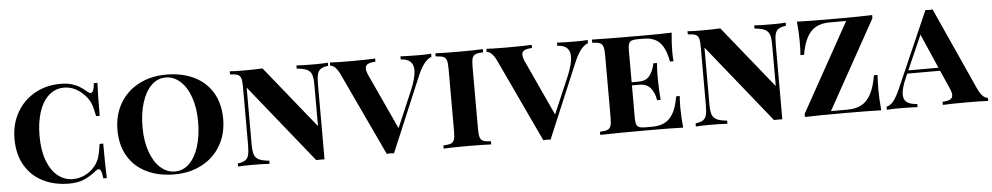

<svg xmlns="http://www.w3.org/2000/svg" viewBox="-38 -914 6301 1220"><g transform="rotate(-5 3113.0 -304.0)"><path d="M530.3 -557.1Q541.5 -547.4 549.8 -547.4Q570.3 -547.4 575.2 -607.9H598.1Q594.2 -547.9 594.2 -397.9H571.3Q560.5 -452.6 550.8 -477.3Q541 -502 521 -525.9Q493.2 -559.1 458 -577.6Q422.9 -596.2 384.3 -596.2Q329.1 -596.2 288.1 -560.8Q247.1 -525.4 224.6 -459Q202.1 -392.6 202.1 -301.8Q202.1 -210.4 227.1 -145Q252 -79.6 294.7 -45.9Q337.4 -12.2 391.1 -12.2Q430.7 -12.2 468.3 -30.5Q505.9 -48.8 532.2 -82Q551.8 -106.9 561 -135.7Q570.3 -164.6 578.1 -220.2H601.1Q601.1 -62.5 605 0H582Q577.1 -60.5 557.1 -60.5Q549.3 -60.5 537.1 -50.8Q500 -20 460 -2.9Q419.9 14.2 364.3 14.2Q269.5 14.2 196.5 -22.7Q123.5 -59.6 82.8 -130.1Q42 -200.7 42 -297.9Q42 -393.1 84 -466.8Q126 -540.5 199 -581.3Q272 -622.1 362.8 -622.1Q402.8 -622.1 432.9 -613.5Q462.9 -605 484.1 -591.6Q505.4 -578.1 530.3 -557.1Z M1374 -310.1Q1374 -214.4 1331.1 -140.9Q1288.1 -67.4 1211.2 -26.6Q1134.3 14.2 1036.1 14.2Q935.1 14.2 858.9 -22.7Q782.7 -59.6 740.7 -129.9Q698.7 -200.2 698.7 -297.9Q698.7 -393.6 741.7 -467.3Q784.7 -541 861.8 -581.5Q939 -622.1 1037.1 -622.1Q1138.2 -622.1 1214.4 -585.2Q1290.5 -548.3 1332.3 -478Q1374 -407.7 1374 -310.1ZM858.9 -301.8Q858.9 -212.9 883.1 -145Q907.2 -77.1 948.5 -40.5Q989.7 -3.9 1040 -3.9Q1092.3 -3.9 1131.6 -42.2Q1170.9 -80.6 1192.4 -149.2Q1213.9 -217.8 1213.9 -306.2Q1213.9 -395 1189.9 -462.9Q1166 -530.8 1124.5 -567.4Q1083 -604 1032.7 -604Q980.5 -604 941.2 -565.7Q901.9 -527.3 880.4 -458.7Q858.9 -390.1 858.9 -301.8Z M1993.2 -474.1V2Q1984.4 1.5 1966.8 1.5Q1948.7 1.5 1939.9 2L1540 -495.1V-133.8Q1540 -89.4 1547.9 -67.4Q1555.7 -45.4 1577.1 -34.9Q1598.6 -24.4 1643.1 -20V0Q1599.1 -2.9 1528.8 -2.9Q1473.6 -2.9 1441.9 0V-20Q1474.6 -24.4 1490.2 -34.9Q1505.9 -45.4 1511.5 -67.4Q1517.1 -89.4 1517.1 -133.8V-502Q1517.1 -539.6 1511.5 -556.6Q1505.9 -573.7 1490.7 -580.1Q1475.6 -586.4 1441.9 -587.9V-607.9Q1473.6 -605 1528.8 -605Q1600.1 -605 1650.9 -607.9L1970.2 -211.9V-474.1Q1970.2 -518.6 1962.4 -540.5Q1954.6 -562.5 1933.1 -573Q1911.6 -583.5 1867.2 -587.9V-607.9Q1911.1 -605 1981 -605Q2037.1 -605 2067.9 -607.9V-587.9Q2035.2 -583.5 2019.8 -573Q2004.4 -562.5 1998.8 -540.5Q1993.2 -518.6 1993.2 -474.1Z M2726.6 -607.9V-587.9Q2700.7 -578.1 2678.5 -549.3Q2656.2 -520.5 2633.3 -464.8L2436.5 2Q2425.8 0.5 2413.6 0.5Q2401.9 0.5 2390.1 2L2143.6 -523.9Q2114.7 -585.9 2080.6 -587.9V-607.9Q2127.4 -605 2211.9 -605Q2318.8 -605 2369.6 -607.9V-587.9Q2336.4 -586.4 2320.6 -577.9Q2304.7 -569.3 2304.7 -549.8Q2304.7 -532.7 2317.9 -503.9L2479 -154.3L2579.6 -389.2Q2611.8 -466.3 2611.8 -512.7Q2611.8 -585 2530.8 -587.9V-607.9Q2587.9 -605 2653.8 -605Q2698.7 -605 2726.6 -607.9Z M2981.4 -502V-106Q2981.4 -68.4 2987.1 -51.3Q2992.7 -34.2 3007.8 -27.8Q3022.9 -21.5 3056.6 -20V0Q3004.9 -2.9 2908.2 -2.9Q2802.7 -2.9 2753.4 0V-20Q2787.1 -21.5 2802.2 -27.8Q2817.4 -34.2 2823 -51.3Q2828.6 -68.4 2828.6 -106V-502Q2828.6 -539.6 2823 -556.6Q2817.4 -573.7 2802.2 -580.1Q2787.1 -586.4 2753.4 -587.9V-607.9Q2802.2 -605 2908.2 -605Q3004.9 -605 3056.6 -607.9V-587.9Q3022.5 -586.4 3007.6 -580.1Q2992.7 -573.7 2987.1 -556.9Q2981.4 -540 2981.4 -502Z M3725.1 -607.9V-587.9Q3699.2 -578.1 3677 -549.3Q3654.8 -520.5 3631.8 -464.8L3435.1 2Q3424.3 0.5 3412.1 0.5Q3400.4 0.5 3388.7 2L3142.1 -523.9Q3113.3 -585.9 3079.1 -587.9V-607.9Q3126 -605 3210.4 -605Q3317.4 -605 3368.2 -607.9V-587.9Q3335 -586.4 3319.1 -577.9Q3303.2 -569.3 3303.2 -549.8Q3303.2 -532.7 3316.4 -503.9L3477.5 -154.3L3578.1 -389.2Q3610.4 -466.3 3610.4 -512.7Q3610.4 -585 3529.3 -587.9V-607.9Q3586.4 -605 3652.3 -605Q3697.3 -605 3725.1 -607.9Z M4280.8 0Q4215.8 -2.9 4062 -2.9Q3856 -2.9 3752 0V-20Q3785.6 -21.5 3800.8 -27.8Q3815.9 -34.2 3821.5 -51.3Q3827.1 -68.4 3827.1 -106V-502Q3827.1 -539.6 3821.5 -556.6Q3815.9 -573.7 3800.8 -580.1Q3785.6 -586.4 3752 -587.9V-607.9Q3856 -605 4062 -605Q4202.1 -605 4260.7 -607.9Q4253.9 -541 4253.9 -487.8Q4253.9 -448.7 4256.8 -425.8H4233.9Q4223.6 -484.4 4203.6 -519.3Q4183.6 -554.2 4153.3 -569.6Q4123 -585 4080.1 -585H4043Q4017.1 -585 4004.2 -580.3Q3991.2 -575.7 3985.6 -562Q3980 -548.3 3980 -520V-315.9H4026.9Q4073.7 -315.9 4096.9 -348.4Q4120.1 -380.9 4127.9 -423.8H4150.9Q4147.5 -384.8 4147.5 -346.2L4147.9 -306.2Q4147.9 -261.2 4153.8 -188H4130.9Q4124 -235.4 4099.4 -265.6Q4074.7 -295.9 4026.9 -295.9H3980V-87.9Q3980 -59.6 3985.6 -45.9Q3991.2 -32.2 4004.2 -27.6Q4017.1 -22.9 4043 -22.9H4085.9Q4133.3 -22.9 4166.5 -40.3Q4199.7 -57.6 4221.4 -96.9Q4243.2 -136.2 4253.9 -202.1H4276.9Q4273.9 -174.3 4273.9 -129.9Q4273.9 -72.3 4280.8 0Z M4913.1 -474.1V2Q4904.3 1.5 4886.7 1.5Q4868.7 1.5 4859.9 2L4460 -495.1V-133.8Q4460 -89.4 4467.8 -67.4Q4475.6 -45.4 4497.1 -34.9Q4518.6 -24.4 4563 -20V0Q4519 -2.9 4448.7 -2.9Q4393.6 -2.9 4361.8 0V-20Q4394.5 -24.4 4410.2 -34.9Q4425.8 -45.4 4431.4 -67.4Q4437 -89.4 4437 -133.8V-502Q4437 -539.6 4431.4 -556.6Q4425.8 -573.7 4410.6 -580.1Q4395.5 -586.4 4361.8 -587.9V-607.9Q4393.6 -605 4448.7 -605Q4520 -605 4570.8 -607.9L4890.1 -211.9V-474.1Q4890.1 -518.6 4882.3 -540.5Q4874.5 -562.5 4853 -573Q4831.5 -583.5 4787.1 -587.9V-607.9Q4831.1 -605 4900.9 -605Q4957 -605 4987.8 -607.9V-587.9Q4955.1 -583.5 4939.7 -573Q4924.3 -562.5 4918.7 -540.5Q4913.1 -518.6 4913.1 -474.1Z M5225.6 -22.9H5331.5Q5384.3 -22.9 5420.9 -42.7Q5457.5 -62.5 5481.2 -106.9Q5504.9 -151.4 5517.6 -226.1H5540.5Q5537.6 -188 5537.6 -131.8Q5537.6 -73.7 5544.4 0Q5475.6 -2.9 5308.6 -2.9Q5136.2 -2.9 5057.6 0V-20L5371.6 -585H5266.6Q5215.8 -585 5180.4 -566.4Q5145 -547.9 5121.8 -505.9Q5098.6 -463.9 5086.4 -394H5063.5Q5066.4 -425.8 5066.4 -481.9Q5066.4 -537.6 5059.6 -607.9Q5134.3 -605 5310.5 -605Q5467.8 -605 5539.6 -607.9V-587.9Z M6226.1 -20V0Q6179.2 -2.9 6094.7 -2.9Q5987.8 -2.9 5937 0V-20Q5970.2 -21.5 5986.1 -30Q6002 -38.6 6002 -58.1Q6002 -75.7 5988.8 -104L5939 -217.8H5729L5717.3 -190.9Q5689 -126.5 5689 -87.9Q5689 -53.2 5710.9 -37.8Q5732.9 -22.5 5775.9 -20V0Q5718.8 -2.9 5661.1 -2.9Q5607.9 -2.9 5580.1 0V-20Q5605 -24.9 5625 -50Q5645 -75.2 5668 -127.4L5879.4 -609.9Q5895 -608.9 5902.3 -608.9Q5910.6 -608.9 5925.3 -609.9L6163.1 -84Q6191.9 -21.5 6226.1 -20ZM5834.5 -457 5737.8 -237.8H5930.2Z"/></g></svg>

Font: TypoPRO Playfair Display SC
Style: Bold
Weight: 700
Designer: Claus Eggers Sørensen
Foundry: Claus Eggers Sørensen
Version: Version 1.004;PS 001.004;hotconv 1.0.70;makeotf.lib2.5.58329